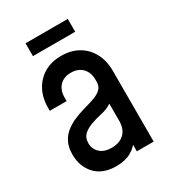

<svg xmlns="http://www.w3.org/2000/svg" viewBox="-173 -783 795 888"><g transform="rotate(-30 225.0 -339.0)"><path d="M185.5 12.5Q113.5 12.5 74.2 -29.2Q35 -71 35 -135.5Q35 -174 48.2 -200.2Q61.5 -226.5 82.8 -243.2Q104 -260 128.5 -271Q157.5 -284 187.8 -292.2Q218 -300.5 243.5 -309.2Q269 -318 284.8 -332.2Q300.5 -346.5 300.5 -371.5V-383.5Q300.5 -421.5 278.2 -444.5Q256 -467.5 217.5 -467.5Q179.5 -467.5 157.5 -444.5Q135.5 -421.5 135.5 -383.5V-363.5H45.5V-378.5Q45.5 -459 92.8 -508.2Q140 -557.5 217.5 -557.5Q269.5 -557.5 308.2 -535.2Q347 -513 368.8 -472.5Q390.5 -432 390.5 -378.5V0H300.5V-78.5L316 -58.5Q298.5 -24.5 265.2 -6Q232 12.5 185.5 12.5ZM209.5 -72Q250.5 -72 275.5 -95.2Q300.5 -118.5 300.5 -165V-254.5Q276 -238 244.8 -231.5Q213.5 -225 184 -214Q157.5 -204 141.2 -188Q125 -172 125 -144Q125 -113.5 146.8 -92.8Q168.5 -72 209.5 -72ZM104.5 -690H330V-621.5H104.5Z"/></g></svg>

Font: Mohave Medium
Style: Regular
Weight: 500
Designer: Gumpita Rahayu
Foundry: Tokotype
Version: Version 2.003